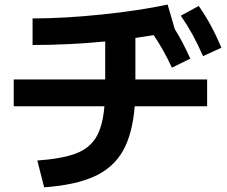

<svg xmlns="http://www.w3.org/2000/svg" viewBox="-20 -759 978 826"><path d="M429.2 -301.8H39.1V-417H432.6V-580.6Q273.9 -565.4 120.1 -565.4V-679.7Q254.4 -679.7 417 -696.5Q579.6 -713.4 701.2 -739.3L731.9 -633.8Q764.6 -582 798.8 -506.8L719.7 -467.8Q684.1 -544.4 641.1 -607.9Q613.3 -603 562.5 -595.7V-417H871.1V-301.8H559.6Q549.8 -181.6 508.3 -109.1Q466.8 -36.6 385.5 0.2Q304.2 37.1 169.9 46.9L140.6 -68.4Q247.1 -76.2 305.9 -98.4Q364.7 -120.6 393.3 -168Q421.9 -215.3 429.2 -301.8ZM757.8 -691.4 835 -733.4Q863.3 -692.9 886.7 -649.7Q910.2 -606.4 932.6 -553.7L853.5 -517.6Q830.6 -569.3 808.1 -610.4Q785.6 -651.4 757.8 -691.4Z"/></svg>

Font: Pretendard JP
Style: Bold
Weight: 700
Designer: Base glyphs from Inter by Rasmus Andersson; Hangeul glyphs from Noto Sans CJK(Source Han Sans) by Jang Soo-young and Kan
Foundry: Kil Hyung-jin
Version: Version 1.309